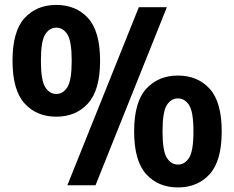

<svg xmlns="http://www.w3.org/2000/svg" viewBox="-20 -770 974 798"><path d="M214 -285Q132 -285 82 -340.2Q32 -395.5 32 -517.5Q32 -640 82 -694.8Q132 -749.5 214 -749.5Q296 -749.5 346 -694.8Q396 -640 396 -517.5Q396 -395.5 345.8 -340.2Q295.5 -285 214 -285ZM260 0 557 -740H673.5L377 0ZM214 -379.5Q242.5 -379.5 260.2 -408Q278 -436.5 278 -517.5Q278 -598.5 260.2 -626.8Q242.5 -655 214 -655Q185.5 -655 167.8 -626.8Q150 -598.5 150 -518Q150 -436.5 167.8 -408Q185.5 -379.5 214 -379.5ZM719.5 9Q637.5 9 587.5 -46.2Q537.5 -101.5 537.5 -224Q537.5 -346 587.8 -401Q638 -456 719.5 -456Q801.5 -456 851.5 -401Q901.5 -346 901.5 -224Q901.5 -101.5 851.5 -46.2Q801.5 9 719.5 9ZM719.5 -86Q748 -86 766 -114.2Q784 -142.5 784 -223.5Q784 -305 766 -333Q748 -361 719.5 -361Q691 -361 673.2 -333Q655.5 -305 655.5 -224Q655.5 -143 673.2 -114.5Q691 -86 719.5 -86Z"/></svg>

Font: Encode Sans Condensed Condensed
Style: Bold
Weight: 700
Width: 3
Designer: Multiple Designers
Foundry: Impallari Type
Version: Version 3.000; ttfautohint (v1.8.3) -l 8 -r 50 -G 200 -x 14 